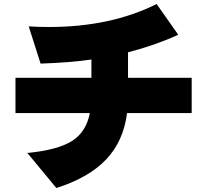

<svg xmlns="http://www.w3.org/2000/svg" viewBox="-20 -859 1040 963"><path d="M57.6 -292V-468.8H438.5V-560.5Q331.1 -544.9 183.6 -540L124 -726.6Q176.8 -723.6 225.6 -723.6Q535.2 -723.6 765.6 -838.9L874 -684.6Q755.9 -630.9 622.1 -596.7V-468.8H941.4V-292H617.2Q599.6 -151.4 512.7 -59.6Q425.8 32.2 262.7 84L117.2 -91.8Q268.6 -106.4 340.3 -151.4Q412.1 -196.3 430.7 -292Z"/></svg>

Font: GenEi M Gothic v2 Black
Style: Regular
Weight: 900
Version: Version 2.0